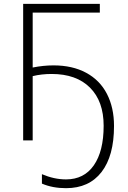

<svg xmlns="http://www.w3.org/2000/svg" viewBox="-20 -734 671 1004"><path d="M502 -713.9V-668H150.9V-380.9Q207 -392.1 259.8 -392.1Q358.9 -392.1 430.4 -353.5Q502 -314.9 539.1 -243.2Q576.2 -171.4 576.2 -75.2Q576.2 81.1 511 165.5Q445.8 250 325.2 250Q254.9 250 199.2 226.1V176.8Q263.2 204.1 325.2 204.1Q419.4 204.1 470.7 130.4Q522 56.6 522 -76.2Q522 -204.6 450.4 -275.9Q378.9 -347.2 250 -347.2Q197.3 -347.2 150.9 -335.9V0H101.1V-713.9Z"/></svg>

Font: JBL Sans
Style: Light
Weight: 300
Version: Version 1.10